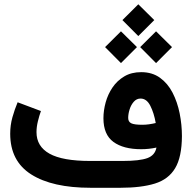

<svg xmlns="http://www.w3.org/2000/svg" viewBox="-20 -889 910 909"><path d="M559.6 -793.9 634.8 -868.7 710.4 -793.9 634.8 -718.3ZM643.6 -666 718.8 -740.7 794.4 -666 718.8 -590.3ZM477.5 -666 552.7 -740.7 628.4 -666 552.7 -590.3ZM720.7 -190.4Q685.5 -182.6 648.4 -182.6Q564 -182.6 516.8 -217.3Q469.7 -252 469.7 -329.1Q469.7 -365.7 480.2 -404.1Q490.7 -442.4 512.7 -474.9Q534.7 -507.3 568.4 -527.3Q602.1 -547.4 648.4 -547.4Q700.7 -547.4 737.5 -520.8Q774.4 -494.1 797.1 -450Q819.8 -405.8 830.6 -352.1Q841.3 -298.3 841.3 -244.6Q840.8 -145.5 809.3 -92.8Q777.8 -40 713.4 -20Q648.9 0 550.3 0H408.7Q228 0 128.2 -63Q28.3 -126 28.3 -255.9Q28.3 -296.4 38.8 -333.7Q49.3 -371.1 63.5 -404.8L173.8 -363.3Q166 -341.8 159.4 -314.9Q152.8 -288.1 152.8 -263.2Q152.8 -195.8 214.4 -161.4Q275.9 -127 406.7 -127H560.5Q641.1 -127 677.5 -140.4Q713.9 -153.8 720.7 -190.4ZM717.3 -306.6Q709 -354 691.7 -388.2Q674.3 -422.4 645.5 -422.4Q626.5 -422.4 613.3 -407.2Q600.1 -392.1 593.5 -370.8Q586.9 -349.6 586.9 -330.6Q586.9 -312.5 601.3 -305.4Q615.7 -298.3 653.8 -298.3Q669.4 -298.3 685.3 -300.5Q701.2 -302.7 717.3 -306.6Z"/></svg>

Font: Vazir FD-WOL
Style: Bold-FD-WOL
Weight: 700
Designer: Saber Rastikerdar
Foundry: Saber Rastikerdar
Version: Version 30.1.0